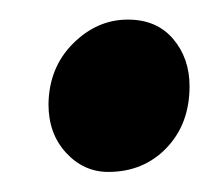

<svg xmlns="http://www.w3.org/2000/svg" viewBox="-20 -474 216 196"><path d="M29.5 -367.5Q30 -405 54.5 -429.5Q79 -454 110.5 -454Q140 -454 156.8 -434.2Q173.5 -414.5 173.5 -386Q173.5 -347.5 150 -323Q126.5 -298.5 90.5 -298.5Q65.5 -298.5 47.5 -318Q29.5 -337.5 29.5 -367.5Z"/></svg>

Font: Merriweather 24pt
Style: Bold Italic
Weight: 700
Italic angle: -7.8°
Designer: Eben Sorkin
Foundry: Eben Sorkin
Version: Version 2.101